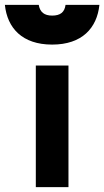

<svg xmlns="http://www.w3.org/2000/svg" viewBox="-80 -768 428 788"><path d="M67 0H201V-499H67ZM-60 -748C-50 -653 11 -585 134 -585C257 -585 318 -653 328 -748H189C185 -718 168 -704 134 -704C102 -704 84 -718 79 -748Z"/></svg>

Font: TitilliumText22L
Style: 999 wt
Weight: 900
Designer: Campivisivi
Foundry: Campivisivi
Version: 1.000